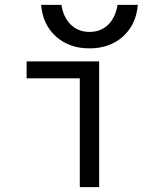

<svg xmlns="http://www.w3.org/2000/svg" viewBox="-20 -774 640 794"><path d="M310 0V-450H90V-520H390V0ZM350 -574Q266 -574 211.5 -623Q157 -672 150 -754H234Q242 -702 273 -672Q304 -642 350 -642Q397 -642 427.5 -672Q458 -702 466 -754H550Q543 -672 488.5 -623Q434 -574 350 -574Z"/></svg>

Font: M PLUS Code Latin Expanded
Style: Regular
Weight: 400
Width: 7
Designer: Coji Morishita
Foundry: UNDERFOREST DESIGN
Version: Version 1.002; ttfautohint (v1.8.3)